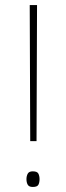

<svg xmlns="http://www.w3.org/2000/svg" viewBox="-20 -734 261 762"><path d="M125 -174H100L98 -714H127ZM85 -23Q85 -35 90 -44.5Q95 -54 110 -54Q128 -54 132.5 -44.5Q137 -35 137 -23Q137 -10 132.5 -1Q128 8 110 8Q95 8 90 -1Q85 -10 85 -23Z"/></svg>

Font: Noto Sans Thin
Style: Regular
Weight: 100
Designer: Monotype Design Team
Foundry: Monotype Imaging Inc.
Version: Version 2.007